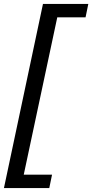

<svg xmlns="http://www.w3.org/2000/svg" viewBox="-21 -731 468 974"><path d="M-1 223 197 -711H284L85 223ZM54 223 55 155H243L229 223ZM230 -643V-711H427L413 -643Z"/></svg>

Font: Ysabeau Office SemiBold
Style: Italic
Weight: 600
Italic angle: -12°
Designer: Christian Thalmann (Catharsis Fonts)
Version: Version 2.001;gftools[0.9.30]; featfreeze: tnum,lnum,ss02